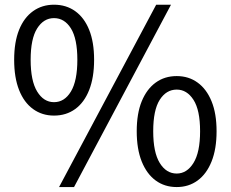

<svg xmlns="http://www.w3.org/2000/svg" viewBox="-20 -766 961 800"><path d="M205 -284.4Q155.3 -284.4 117.7 -311.7Q80 -339 59.5 -390.9Q39 -442.9 39 -516.9Q39 -590.7 59.5 -641.7Q80 -692.6 117.7 -719.5Q155.3 -746.4 205 -746.4Q255.8 -746.4 293.4 -719.5Q331 -692.6 351.5 -641.7Q372.1 -590.7 372.1 -516.9Q372.1 -442.9 351.5 -390.9Q331 -339 293.4 -311.7Q255.8 -284.4 205 -284.4ZM205 -340.3Q248.7 -340.3 275.5 -384.7Q302.3 -429.1 302.3 -516.9Q302.3 -604.7 275.5 -647.6Q248.7 -690.5 205 -690.5Q161.9 -690.5 134.8 -647.6Q107.7 -604.7 107.7 -516.9Q107.7 -429.1 134.8 -384.7Q161.9 -340.3 205 -340.3ZM226.1 13.4 630.8 -746.4H692.5L288.5 13.4ZM716.3 13.4Q666 13.4 628.7 -13.9Q591.4 -41.2 570.5 -93.1Q549.7 -145.1 549.7 -219.1Q549.7 -292.9 570.5 -343.9Q591.4 -394.9 628.7 -421.9Q666 -449 716.3 -449Q766.1 -449 803.4 -421.9Q840.7 -394.9 861.5 -343.9Q882.4 -292.9 882.4 -219.1Q882.4 -145.1 861.5 -93.1Q840.7 -41.2 803.4 -13.9Q766.1 13.4 716.3 13.4ZM716.3 -42.9Q758.8 -42.9 786.2 -87.1Q813.7 -131.4 813.7 -219.1Q813.7 -307.3 786.2 -350Q758.8 -392.7 716.3 -392.7Q672.6 -392.7 645.5 -350Q618.4 -307.3 618.4 -219.1Q618.4 -131.4 645.5 -87.1Q672.6 -42.9 716.3 -42.9Z"/></svg>

Font: Noto Sans HK Thin
Style: Regular
Weight: 100
Designer: Ryoko NISHIZUKA 西塚涼子 (kana, bopomofo & ideographs); Paul D. Hunt (Latin, Greek & Cyrillic); Sandoll Communications 산돌커뮤니
Foundry: Adobe
Version: Version 2.004-H2;hotconv 1.0.118;makeotfexe 2.5.65603